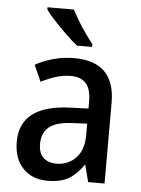

<svg xmlns="http://www.w3.org/2000/svg" viewBox="-54 -809 631 862"><g transform="rotate(5 261.0 -378.0)"><path d="M265 -549Q449 -549 449 -364V0H375L356 -75H353Q322 -31 286.5 -10.5Q251 10 192 10Q123 10 81.5 -33.5Q40 -77 40 -153Q40 -318 266 -326L348 -329V-360Q348 -417 324.5 -442.5Q301 -468 257 -468Q222 -468 189 -457.5Q156 -447 123 -430L90 -504Q126 -524 171 -536.5Q216 -549 265 -549ZM285 -258Q208 -255 176.5 -228Q145 -201 145 -153Q145 -110 167 -90Q189 -70 225 -70Q278 -70 313 -106Q348 -142 348 -211V-261ZM244 -766Q255 -744 272 -716Q289 -688 307.5 -662Q326 -636 340 -618V-606H272Q250 -623 220.5 -651.5Q191 -680 164.5 -708.5Q138 -737 125 -756V-766Z"/></g></svg>

Font: Noto Sans Sinhala UI SemiCondensed Medium
Style: Regular
Weight: 500
Width: 4
Designer: Jelle Bosma - Monotype Design Team
Foundry: Monotype Imaging Inc.
Version: Version 2.006; ttfautohint (v1.8.4.7-5d5b)